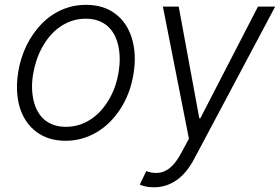

<svg xmlns="http://www.w3.org/2000/svg" viewBox="-20 -573 1162 797"><path d="M55.8 -275.2Q61.8 -311.1 74 -345.5Q86.3 -380 104.6 -410.7Q122.9 -441.4 146.7 -467.5Q170.5 -493.6 199.8 -512.6Q229 -531.6 263.5 -542.3Q297.9 -552.9 337 -552.9Q409.8 -552.9 458.1 -516.3Q482.2 -498.6 499.6 -473Q517 -447.4 527 -415.5Q536.9 -383.5 539.1 -345.7Q541.2 -307.9 534.1 -265.6Q520.6 -183.9 480.1 -121.4Q459.9 -90.2 434.8 -65.5Q409.8 -40.8 380.9 -23.8Q351.9 -6.7 319.6 2.3Q287.3 11.4 252.5 11.4Q181.1 11.4 131.7 -25.2Q107.2 -43.3 89.7 -68.9Q72.1 -94.5 62.3 -126.2Q52.6 -158 50.8 -195.5Q49 -233 55.8 -275.2ZM119.3 -156.2Q125 -131.4 136.2 -111Q147.4 -90.6 164.2 -76.3Q181.1 -62.1 203.3 -54.3Q225.5 -46.5 253.2 -46.5Q284.1 -46.5 311.3 -55.6Q338.4 -64.6 361.3 -80.6Q384.2 -96.6 402.9 -118.4Q421.5 -140.3 435.7 -165.7Q449.9 -191.1 459.2 -219.1Q468.4 -247.2 472.7 -275.2Q482.2 -335.2 470.5 -385.3Q464.8 -410.5 453.5 -430.8Q442.1 -451 425.4 -465.4Q408.7 -479.8 386.4 -487.6Q364 -495.4 336.6 -495.4Q305.4 -495.4 278.1 -486.2Q250.7 -476.9 228 -460.9Q205.3 -445 186.8 -422.9Q168.3 -400.9 154.5 -375.4Q140.6 -349.8 131.4 -321.9Q122.2 -294 117.5 -265.6Q107.6 -207.4 119.3 -156.2ZM560.4 193.2 587 137.4Q609 144.9 627.8 144.9Q647.7 144.9 663.7 137.4Q679.7 130 692.5 117.7Q705.3 105.5 715.6 89.8Q725.9 74.2 734.4 58.2L764.2 2.8L656.2 -545.5H721.9L807.2 -82.4H811.8L1050.8 -545.5H1122.2L786.6 85.6Q754.3 146.7 711.8 175.6Q669.4 204.5 619.7 204.5Q600.5 204.5 584.9 201.2Q569.2 197.8 560.4 193.2Z"/></svg>

Font: Inter P Light
Style: Italic
Weight: 300
Italic angle: 9.39999°
Designer: Rasmus Andersson
Foundry: rsms
Version: Version 3.018;git-588b23468